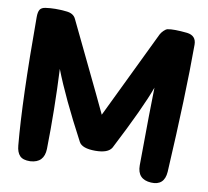

<svg xmlns="http://www.w3.org/2000/svg" viewBox="-82 -789 1016 937"><g transform="rotate(10 426.0 -321.0)"><path d="M661.1 -403.3Q624 -299.8 510.7 -80.1Q493.2 -49.8 429.7 -49.8Q364.3 -49.8 348.6 -79.1Q241.2 -281.2 190.4 -413.1Q200.2 -212.9 196.3 -17.6Q194.3 51.8 126 55.7Q89.8 56.6 74.2 40Q58.6 23.4 55.7 -9.8Q35.2 -232.4 35.2 -642.6Q35.2 -668 42.5 -679.7Q49.8 -691.4 69.3 -694.3Q115.2 -701.2 171.9 -695.3Q209 -692.4 220.7 -666Q238.3 -628.9 317.4 -465.3Q396.5 -301.8 430.7 -228.5Q600.6 -580.1 640.6 -663.1Q645.5 -672.9 655.8 -683.1Q666 -693.4 674.8 -695.3Q704.1 -701.2 771.5 -694.3Q817.4 -688.5 817.4 -643.6Q817.4 -396.5 795.9 -9.8Q791 59.6 724.6 55.7Q656.2 51.8 656.2 -17.6Q658.2 -311.5 661.1 -403.3Z"/></g></svg>

Font: Gen Jyuu GothicX Heavy
Style: Bold
Weight: 900
Designer: [Source Han Sans]
Ryoko NISHIZUKA  (kana & ideographs); Paul D. Hunt (Latin, Greek & Cyrillic); Wenlong ZHANG  (bopomofo
Version: Version 1.002.20150607